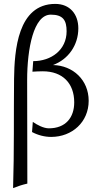

<svg xmlns="http://www.w3.org/2000/svg" viewBox="-20 -686 521 983"><path d="M47 277C76 266 90 261 120 254C120 254 119 -191 119 -276C119 -437 152 -611 240 -611C303 -611 321 -582 321 -526C321 -430 242 -373 150 -373L146 -319C164 -320 181 -321 199 -321C301 -321 360 -259 360 -162C360 -84 316 -29 230 -29C203 -29 169 -47 148 -62L144 -10C174 6 208 15 242 15C349 15 434 -61 434 -170C434 -276 354 -351 251 -353C330 -382 381 -455 381 -541C381 -613 338 -666 263 -666C70 -666 54 -426 52 -283C50 -96 53 90 47 277Z"/></svg>

Font: KpMath
Style: Sans
Weight: 400
Version: Version 0.64